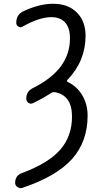

<svg xmlns="http://www.w3.org/2000/svg" viewBox="-20 -760 540 1009"><path d="M95.7 149.4Q234.4 97.7 296.4 26.9Q358.4 -43.9 358.4 -147.5Q358.4 -258.8 269.5 -275.4Q257.8 -277.3 249 -271.5Q204.1 -242.2 153.3 -217.8Q140.6 -211.9 129.4 -219.7Q118.2 -227.5 118.2 -242.2Q118.2 -280.3 154.3 -297.9Q348.6 -394.5 347.7 -559.6Q347.7 -613.3 322.3 -641.6Q296.9 -669.9 250 -669.9Q186.5 -669.9 98.6 -620.1Q87.9 -613.3 76.7 -620.1Q65.4 -627 65.4 -639.6Q65.4 -681.6 99.6 -699.2Q184.6 -740.2 259.8 -740.2Q337.9 -740.2 383.8 -694.3Q429.7 -648.4 429.7 -572.3Q429.7 -439.5 335 -340.8Q327.1 -333 337.9 -328.1Q384.8 -305.7 412.6 -258.8Q440.4 -211.9 440.4 -152.3Q440.4 -16.6 358.9 75.2Q277.3 167 96.7 227.5Q84 231.4 71.8 223.1Q59.6 214.8 59.6 201.2Q59.6 162.1 95.7 149.4Z"/></svg>

Font: Rounded-X Mgen+ 1mn regular
Style: Regular
Weight: 400
Designer: [Source Han Sans]
Ryoko NISHIZUKA  (kana & ideographs); Paul D. Hunt (Latin, Greek & Cyrillic); Wenlong ZHANG  (bopomofo
Version: Version 1.059.20150602